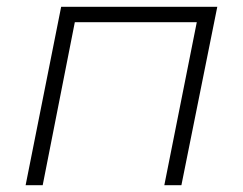

<svg xmlns="http://www.w3.org/2000/svg" viewBox="-20 -542 710 562"><path d="M616 -522 511 0H461L556 -477H199L105 0H55L159 -522Z"/></svg>

Font: Montserrat Alternates Light
Style: Italic
Weight: 300
Italic angle: -11.3°
Designer: Julieta Ulanovsky
Foundry: Julieta Ulanovsky
Version: Version 7.200